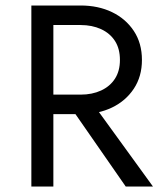

<svg xmlns="http://www.w3.org/2000/svg" viewBox="-20 -699 582 698"><path d="M212 -345 437 -21H536L301 -345ZM94 -679V-21H174V-679ZM139 -608H273Q315 -608 347.5 -593Q380 -578 398 -550Q416 -522 416 -481Q416 -441 398 -413Q380 -385 347.5 -370Q315 -355 273 -355H139V-284H273Q337 -284 387 -308Q437 -332 466.5 -376.5Q496 -421 496 -481Q496 -542 466.5 -586.5Q437 -631 387 -655Q337 -679 273 -679H139Z"/></svg>

Font: SpinnyJost Regular
Style: Regular
Weight: 400
Version: Version 3.710